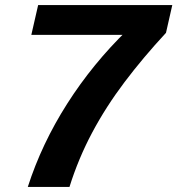

<svg xmlns="http://www.w3.org/2000/svg" viewBox="-20 -740 702 760"><path d="M90 0Q145 -171 246 -329.5Q347 -488 484 -621L490 -602H104L131 -720H662L637 -610Q547 -513 473 -415Q399 -317 344.5 -214.5Q290 -112 255 0Z"/></svg>

Font: Instrument Sans
Style: Bold Italic
Weight: 700
Italic angle: -13°
Designer: Rodrigo Fuenzalida
Foundry: fragTYPE
Version: Version 1.000;gftools[0.9.28]